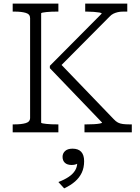

<svg xmlns="http://www.w3.org/2000/svg" viewBox="-20 -730 770 1059"><path d="M50 0V-44H61Q98 -44 122 -51Q146 -58 146 -80V-630Q146 -652 122 -659Q98 -666 61 -666H50V-710H302V-666H293Q280 -666 264.5 -665.5Q249 -665 236 -663.5Q223 -662 215 -660.5Q207 -659 207 -656V-54Q207 -51 215 -49.5Q223 -48 236 -46.5Q249 -45 264.5 -44.5Q280 -44 293 -44H302V0ZM446 0V-44H458Q478 -44 497.5 -45Q517 -46 530 -48.5Q543 -51 543 -54L255 -354V-367L541 -655Q540 -659 528 -661Q516 -663 497.5 -664.5Q479 -666 459 -666H450V-710H682V-666H660Q643 -666 630 -663Q617 -660 605.5 -654.5Q594 -649 583 -637L302 -354L301 -391L607 -73Q619 -60 630.5 -54Q642 -48 657.5 -46Q673 -44 693 -44H707V0ZM334 309 302 274Q336 261 359 245.5Q382 230 394 210.5Q406 191 406 167L418 164Q411 172 400 176Q389 180 376 180Q351 180 338 168Q325 156 325 135Q325 116 339 103Q353 90 380 90Q412 90 428 107.5Q444 125 444 159Q444 195 431 222.5Q418 250 394 271Q370 292 334 309Z"/></svg>

Font: Roboto Serif 20pt ExtraLight
Style: Regular
Weight: 250
Version: Version 1.008